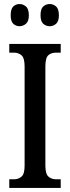

<svg xmlns="http://www.w3.org/2000/svg" viewBox="-20 -932 346 952"><path d="M26 0V-43H49Q71 -43 86.5 -56Q102 -69 102 -110V-602Q102 -645 86.5 -658Q71 -671 49 -671H26V-714H281V-671H258Q234 -671 219.5 -658Q205 -645 205 -602V-111Q205 -70 220 -56.5Q235 -43 258 -43H281V0ZM227 -802Q208 -802 194.5 -814Q181 -826 181 -856Q181 -888 194.5 -900Q208 -912 227 -912Q244 -912 258 -900Q272 -888 272 -856Q272 -826 258 -814Q244 -802 227 -802ZM77 -802Q59 -802 46 -814Q33 -826 33 -856Q33 -888 46 -900Q59 -912 77 -912Q94 -912 108.5 -900Q123 -888 123 -856Q123 -826 108.5 -814Q94 -802 77 -802Z"/></svg>

Font: Noto Serif Thai ExtraCondensed Medium
Style: Regular
Weight: 500
Width: 2
Designer: Monotype Design Team
Foundry: Monotype Imaging Inc.
Version: Version 2.002; ttfautohint (v1.8.4.7-5d5b)